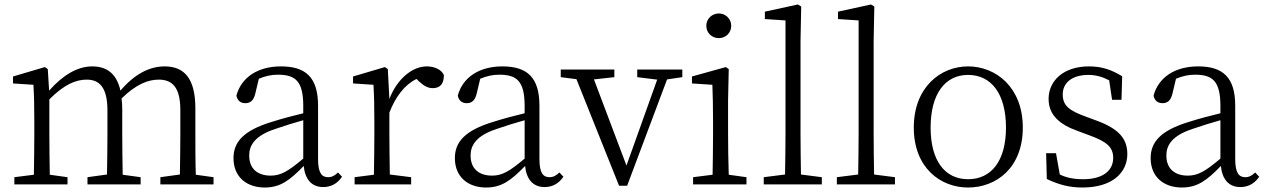

<svg xmlns="http://www.w3.org/2000/svg" viewBox="-20 -822 5645 856"><path d="M44 0H281V-32L202 -43C201 -98 200 -176 200 -227V-379C267 -446 318 -467 367 -467C424 -467 459 -431 459 -330V-227C459 -174 458 -98 457 -44L370 -32V0H607V-32L527 -43C526 -98 525 -174 525 -227V-334C525 -352 524 -368 522 -383C587 -447 641 -467 688 -467C748 -467 784 -433 784 -331V-227C784 -174 783 -98 782 -44L695 -32V0H932V-32L853 -43C851 -98 851 -174 851 -227V-339C851 -473 801 -526 714 -526C646 -526 579 -491 517 -418C500 -494 456 -526 391 -526C326 -526 261 -488 199 -418L193 -514L180 -523L38 -481V-450L129 -444C132 -395 133 -347 133 -280V-227C133 -176 132 -99 131 -43L44 -32Z M1421 12C1454 12 1483 -2 1505 -34L1487 -53C1472 -39 1460 -32 1443 -32C1415 -32 1398 -50 1398 -113V-351C1398 -476 1344 -526 1233 -526C1129 -526 1056 -477 1034 -396C1038 -375 1051 -362 1074 -362C1097 -362 1111 -375 1118 -404L1134 -471C1163 -483 1190 -489 1218 -489C1297 -489 1332 -461 1332 -349V-317C1287 -306 1240 -294 1193 -279C1063 -240 1021 -187 1021 -117C1021 -31 1082 14 1160 14C1229 14 1271 -17 1334 -82C1340 -23 1369 12 1421 12ZM1091 -129C1091 -174 1116 -217 1207 -247C1247 -261 1290 -274 1332 -286V-115C1265 -58 1231 -39 1187 -39C1129 -39 1091 -69 1091 -129Z M1561 0H1813V-32L1718 -44C1717 -99 1716 -176 1716 -227V-320C1744 -392 1784 -444 1837 -470L1848 -459C1869 -440 1887 -429 1909 -429C1943 -429 1959 -449 1959 -487C1950 -510 1919 -526 1883 -526C1817 -526 1750 -469 1716 -381L1709 -514L1696 -523L1554 -481V-450L1645 -444C1648 -395 1649 -347 1649 -280V-227C1649 -176 1648 -98 1647 -43L1561 -32Z M2408 12C2441 12 2470 -2 2492 -34L2474 -53C2459 -39 2447 -32 2430 -32C2402 -32 2385 -50 2385 -113V-351C2385 -476 2331 -526 2220 -526C2116 -526 2043 -477 2021 -396C2025 -375 2038 -362 2061 -362C2084 -362 2098 -375 2105 -404L2121 -471C2150 -483 2177 -489 2205 -489C2284 -489 2319 -461 2319 -349V-317C2274 -306 2227 -294 2180 -279C2050 -240 2008 -187 2008 -117C2008 -31 2069 14 2147 14C2216 14 2258 -17 2321 -82C2327 -23 2356 12 2408 12ZM2078 -129C2078 -174 2103 -217 2194 -247C2234 -261 2277 -274 2319 -286V-115C2252 -58 2218 -39 2174 -39C2116 -39 2078 -69 2078 -129Z M2821 -478 2910 -467 2773 -84 2628 -468 2719 -478V-512H2480V-478L2550 -469L2740 6H2776L2954 -468L3022 -478V-512H2821Z M3070 0H3308V-32L3229 -43C3227 -98 3226 -176 3226 -227V-376L3229 -514L3216 -523L3065 -481V-450L3156 -444C3158 -395 3159 -345 3159 -278V-227C3159 -176 3158 -99 3157 -43L3070 -32ZM3185 -652C3214 -652 3240 -674 3240 -707C3240 -739 3214 -762 3185 -762C3155 -762 3129 -739 3129 -707C3129 -674 3155 -652 3185 -652Z M3385 0H3644V-32L3551 -44C3550 -101 3549 -171 3549 -227V-640L3552 -793L3537 -802L3390 -770V-737L3482 -731V-227C3482 -171 3481 -102 3480 -44L3385 -32Z M3711 0H3970V-32L3877 -44C3876 -101 3875 -171 3875 -227V-640L3878 -793L3863 -802L3716 -770V-737L3808 -731V-227C3808 -171 3807 -102 3806 -44L3711 -32Z M4296 14C4421 14 4540 -73 4540 -253C4540 -434 4419 -526 4296 -526C4174 -526 4054 -434 4054 -253C4054 -74 4173 14 4296 14ZM4296 -23C4193 -23 4129 -105 4129 -253C4129 -403 4193 -488 4296 -488C4400 -488 4465 -403 4465 -253C4465 -105 4400 -23 4296 -23Z M4806 14C4941 14 5006 -54 5006 -135C5006 -203 4969 -248 4867 -285L4821 -302C4749 -328 4718 -350 4718 -401C4718 -451 4757 -488 4833 -488C4864 -488 4894 -480 4925 -464L4938 -377H4980L4983 -482C4935 -511 4893 -526 4835 -526C4720 -526 4655 -461 4655 -381C4655 -308 4706 -266 4785 -238L4836 -219C4914 -191 4943 -166 4943 -118C4943 -62 4898 -23 4809 -23C4766 -23 4734 -30 4705 -44L4688 -139H4644L4647 -24C4700 1 4746 14 4806 14Z M5510 12C5543 12 5572 -2 5594 -34L5576 -53C5561 -39 5549 -32 5532 -32C5504 -32 5487 -50 5487 -113V-351C5487 -476 5433 -526 5322 -526C5218 -526 5145 -477 5123 -396C5127 -375 5140 -362 5163 -362C5186 -362 5200 -375 5207 -404L5223 -471C5252 -483 5279 -489 5307 -489C5386 -489 5421 -461 5421 -349V-317C5376 -306 5329 -294 5282 -279C5152 -240 5110 -187 5110 -117C5110 -31 5171 14 5249 14C5318 14 5360 -17 5423 -82C5429 -23 5458 12 5510 12ZM5180 -129C5180 -174 5205 -217 5296 -247C5336 -261 5379 -274 5421 -286V-115C5354 -58 5320 -39 5276 -39C5218 -39 5180 -69 5180 -129Z"/></svg>

Font: Kiri Minchoo Light
Style: Regular
Weight: 300
Designer: Ryoko NISHIZUKA 西塚涼子 (kana & ideographs); Frank Grießhammer (Latin, Greek & Cyrillic);
akenotsuki.com/eyeben/fonts/ (U+
Foundry: Adobe
akenotsuki.com/eyeben/fonts/
Version: Version 4.002;hotconv 1.0.119;makeotfexe 2.5.65604